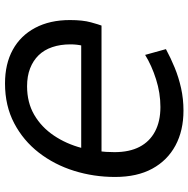

<svg xmlns="http://www.w3.org/2000/svg" viewBox="-13 -728 752 766"><g transform="rotate(90 363.0 -345.0)"><path d="M60 -248Q60 -299 69 -331.5Q78 -364 82 -374H620L603 -293H141L173 -338Q168 -322 162.5 -299Q157 -276 157 -250Q157 -210 168 -177.5Q179 -145 200.5 -123Q222 -101 253 -89Q284 -77 324 -77Q389 -77 438 -105.5Q487 -134 520.5 -183.5Q554 -233 570.5 -295.5Q587 -358 587 -426Q587 -485 566 -525.5Q545 -566 504.5 -587.5Q464 -609 407 -609Q351 -609 296 -591.5Q241 -574 199 -548L176 -631Q211 -650 250 -666Q289 -682 332 -691.5Q375 -701 421 -701Q501 -701 560.5 -669Q620 -637 653 -576.5Q686 -516 686 -428Q686 -343 661.5 -264.5Q637 -186 589 -124Q541 -62 471.5 -25.5Q402 11 313 11Q235 11 178.5 -20Q122 -51 91 -109.5Q60 -168 60 -248Z"/></g></svg>

Font: Radio Canada
Style: Italic
Weight: 400
Italic angle: -12°
Designer: Charles Daoud, Etienne Aubert Bonn, Alexandre Saumier Demers, Jacques Le Bailly
Foundry: Radio-Canada
Version: Version 2.104;gftools[0.9.28.dev5+ged2979d]